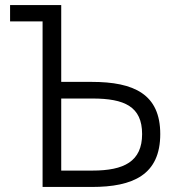

<svg xmlns="http://www.w3.org/2000/svg" viewBox="-20 -742 714 762"><path d="M347 -351C474 -351 544 -319 544 -210C544 -101 472 -65 347 -65H223V-351ZM20 -722V-657H149V0H344C508 0 616 -48 616 -210C616 -368 512 -417 344 -417H223V-722Z"/></svg>

Font: Perun Light
Style: Regular
Weight: 300
Foundry: Copyright (c) Stefan Peev, Context Ltd, 2016
Version: Version 1.089